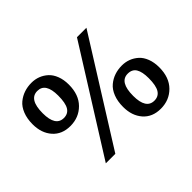

<svg xmlns="http://www.w3.org/2000/svg" viewBox="-124 -825 1066 1066"><g transform="rotate(-45 408.5 -292.0)"><path d="M48.8 -429.2Q48.8 -473.6 62.3 -507.3Q75.7 -541 98.9 -560.1Q122.1 -579.1 149.2 -588.1Q176.3 -597.2 207 -597.2Q234.9 -597.2 259.3 -587.9Q283.7 -578.6 303.7 -560.5Q323.7 -542.5 335.4 -512.2Q347.2 -481.9 347.2 -442.9Q347.2 -363.8 302.5 -318.8Q257.8 -273.9 190.9 -273.9Q125 -273.9 86.9 -317.1Q48.8 -360.4 48.8 -429.2ZM564.9 -597.2H639.2L257.8 11.2H183.1ZM131.8 -433.1Q131.8 -331.1 196.8 -331.1Q230 -331.1 246.1 -357.2Q262.2 -383.3 262.2 -441.9Q262.2 -542 198.2 -542Q131.8 -542 131.8 -433.1ZM472.2 -142.1Q472.2 -186.5 485.6 -220.2Q499 -253.9 522 -272.9Q544.9 -292 572 -301Q599.1 -310.1 629.9 -310.1Q657.7 -310.1 682.1 -300.8Q706.5 -291.5 726.6 -273.4Q746.6 -255.4 758.3 -225.1Q770 -194.8 770 -155.8Q770 -76.7 725.3 -31.7Q680.7 13.2 613.8 13.2Q547.9 13.2 510 -30Q472.2 -73.2 472.2 -142.1ZM555.2 -146Q555.2 -43.9 620.1 -43.9Q653.3 -43.9 669.7 -70.3Q686 -96.7 686 -154.8Q686 -204.6 670.7 -229.7Q655.3 -254.9 621.1 -254.9Q555.2 -254.9 555.2 -146Z"/></g></svg>

Font: Literata Book SemiBold
Style: Italic
Weight: 600
Italic angle: -3°
Designer: Latin by Veronika Burian and Jose Scaglione. Greek by Irene Vlachou. Cyrillic by Vera Evstafieva
Foundry: TypeTogether
Version: Version 1.003;PS 001.003;hotconv 1.0.88;makeotf.lib2.5.64775